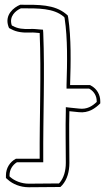

<svg xmlns="http://www.w3.org/2000/svg" viewBox="-20 -679 442 808"><path d="M5 59V70L13 77C34 96 66 109 101 109C143 109 182 108 223 108H234L242 100C263 76 272 43 272 6C272 -71 270 -136 272 -211C281 -210 294 -209 311 -207C353 -202 382 -224 402 -244V-253C402 -280 388 -305 364 -318L359 -321H275C278 -417 280 -518 267 -605L265 -614L258 -620C209 -661 141 -659 70 -659H65C38 -648 -1 -617 15 -569L18 -561L26 -557C50 -543 79 -541 107 -542C122 -543 132 -541 147 -540C154 -369 146 -189 147 -11H47C22 2 5 28 5 59ZM20 59C20 35 33 15 51 4H162V-11C161 -189 169 -369 162 -541L161 -554L148 -555C134 -556 122 -558 106 -557C79 -556 54 -558 34 -570H33L30 -572L29 -574C18 -610 45 -634 68 -644H70C142 -644 205 -645 248 -609L251 -606L252 -602C265 -516 263 -417 260 -321V-306H355C356 -305 356 -306 357 -305C376 -294 387 -275 387 -253V-250C368 -232 346 -218 313 -222C296 -224 283 -225 274 -226L257 -228V-211C255 -135 257 -71 257 6C257 41 248 70 231 90L228 93H223C182 93 143 94 101 94C70 94 41 82 23 66L20 63Z"/></svg>

Font: Snowfall
Style: BlkOl
Weight: 900
Designer: Jasper
Foundry: Cannot Into Space Fonts
Version: Version 0.9